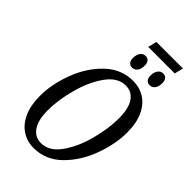

<svg xmlns="http://www.w3.org/2000/svg" viewBox="-297 -1093 1198 1198"><g transform="rotate(45 302.0 -494.0)"><path d="M54 -247Q54 -351 96 -462.5Q138 -574 216.5 -649.5Q295 -725 400 -725Q456 -725 501.5 -697Q547 -669 574 -612Q601 -555 601 -470Q601 -369 560 -256.5Q519 -144 440.5 -66.5Q362 11 256 11Q198 11 152 -19Q106 -49 80 -107Q54 -165 54 -247ZM502 -495Q502 -584 471.5 -628Q441 -672 388 -672Q316 -672 262.5 -596.5Q209 -521 180.5 -414Q152 -307 152 -220Q152 -131 183 -87Q214 -43 266 -43Q339 -43 392.5 -118.5Q446 -194 474 -300.5Q502 -407 502 -495ZM330 -999H564L550 -941H316ZM297 -825Q297 -854 310 -872Q323 -890 344 -890Q362 -890 372.5 -878.5Q383 -867 383 -844Q383 -810 369 -794Q355 -778 336 -778Q318 -778 307.5 -790Q297 -802 297 -825ZM452 -825Q452 -854 465 -872Q478 -890 499 -890Q517 -890 527.5 -878.5Q538 -867 538 -844Q538 -810 524.5 -794Q511 -778 491 -778Q473 -778 462.5 -790Q452 -802 452 -825Z"/></g></svg>

Font: Noto Serif Cond
Style: Italic
Weight: 400
Width: 3
Italic angle: -12°
Designer: Monotype Design Team
Foundry: Monotype Imaging Inc.
Version: Version 1.001